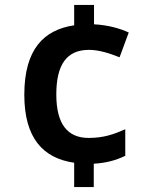

<svg xmlns="http://www.w3.org/2000/svg" viewBox="-20 -744 612 774"><path d="M359 -646V-724H279V-642C158 -624 78 -547 78 -362C78 -187 154 -106 279 -88V10H358V-84C407 -87 446 -97 485 -116V-223C437 -202 398 -188 337 -188C253 -188 207 -243 207 -363C207 -484 249 -543 339 -543C377 -543 420 -530 462 -513L499 -613C464 -629 417 -643 359 -646Z"/></svg>

Font: Noto Sans Gurmukhi SemiBold
Style: Regular
Weight: 600
Designer: Jelle Bosma - Monotype Design Team
Foundry: Monotype Imaging Inc.
Version: Version 2.004